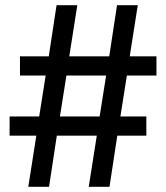

<svg xmlns="http://www.w3.org/2000/svg" viewBox="-20 -720 640 740"><path d="M89 0 120 -197H17V-271H131L156 -429H57V-503H168L198 -700H278L247 -503H401L431 -700H511L480 -503H583V-429H469L444 -271H544V-197H432L402 0H322L353 -197H199L169 0ZM211 -271H364L389 -429H236Z"/></svg>

Font: DM Mono
Style: Regular
Weight: 400
Designer: Colophon Foundry
Foundry: Colophon Foundry
Version: Version 1.000; ttfautohint (v1.8.2.53-6de2)